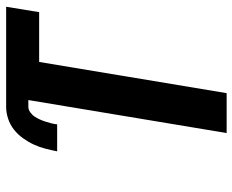

<svg xmlns="http://www.w3.org/2000/svg" viewBox="-88 -688 775 640"><g transform="rotate(-90 300.0 -367.5)"><path d="M177 0 287 -661H264Q255 -661 246 -654.5Q237 -648 231.5 -639.5Q226 -631 222 -622Q218 -613 215 -603.5Q212 -594 209.5 -584.5Q207 -575 206 -565H116Q120 -585 125 -604.5Q130 -624 138.5 -642.5Q147 -661 159.5 -678.5Q172 -696 188.5 -709Q205 -722 225 -728.5Q245 -735 264 -735H598L580 -625H414L310 0Z"/></g></svg>

Font: Iosevka SS04 XBd Ex
Style: Italic
Weight: 800
Width: 7
Italic angle: -9°
Monospace: yes
Designer: Belleve Invis
Foundry: Belleve Invis
Version: Version 19.0.0; ttfautohint (v1.8.4)